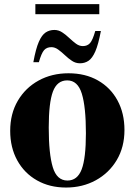

<svg xmlns="http://www.w3.org/2000/svg" viewBox="-20 -870 634 904"><path d="M291 13Q213.5 13 154 -20.8Q94.5 -54.5 61.2 -115Q28 -175.5 28 -254Q28 -334.5 63.8 -395.5Q99.5 -456.5 161.8 -490.8Q224 -525 302.5 -525Q382 -525 441.2 -491.2Q500.5 -457.5 533.2 -397.2Q566 -337 566 -258Q566 -177.5 529.8 -116.5Q493.5 -55.5 431 -21.2Q368.5 13 291 13ZM297.5 -20Q344.5 -20 364.5 -72.5Q384.5 -125 384.5 -242.5Q384.5 -366.5 365.2 -429Q346 -491.5 296.5 -491.5Q249 -491.5 229.2 -439Q209.5 -386.5 209.5 -269.5Q209.5 -145.5 228.5 -82.8Q247.5 -20 297.5 -20ZM455 -724Q443 -660.5 428.8 -628Q414.5 -595.5 396.8 -583.8Q379 -572 356.5 -572Q336 -572 318.8 -583.5Q301.5 -595 285.8 -610Q270 -625 254.2 -636.5Q238.5 -648 222 -648Q200 -648 187.5 -633.8Q175 -619.5 163 -577H137Q148.5 -640.5 162.8 -673Q177 -705.5 195 -717.2Q213 -729 236 -729Q256 -729 273.2 -717.5Q290.5 -706 306.2 -691Q322 -676 337.5 -664.5Q353 -653 370 -653Q391.5 -653 404 -667.2Q416.5 -681.5 428.5 -724ZM146.5 -803V-850.5H447.5V-803Z"/></svg>

Font: Newsreader 72pt
Style: Bold
Weight: 700
Designer: Hugues Gentile
Foundry: Production Type
Version: Version 1.003; ttfautohint (v1.8.3)